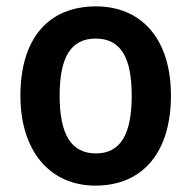

<svg xmlns="http://www.w3.org/2000/svg" viewBox="-20 -572 600 602"><path d="M516 -272C516 -453 421 -552 281 -552C129 -552 44 -448 44 -272C44 -99 136 10 279 10C432 10 516 -100 516 -272ZM167 -272C167 -391 201 -451 280 -451C359 -451 393 -391 393 -272C393 -153 359 -91 281 -91C201 -91 167 -154 167 -272Z"/></svg>

Font: Noto Sans Gurmukhi SemiCondensed SemiBold
Style: Regular
Weight: 600
Width: 4
Designer: Jelle Bosma - Monotype Design Team
Foundry: Monotype Imaging Inc.
Version: Version 2.004